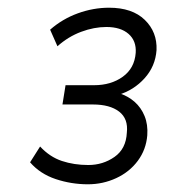

<svg xmlns="http://www.w3.org/2000/svg" viewBox="-20 -743 443 498"><path d="M208 -265Q165 -265 124.5 -278.5Q84 -292 58 -322L84 -363Q109 -336 140.5 -325.5Q172 -315 209 -315Q247 -315 277 -336Q307 -357 309 -399Q313 -435 289 -453.5Q265 -472 221 -472H142L150 -522H224Q268 -522 298.5 -544Q329 -566 332 -606Q334 -637 313.5 -655Q293 -673 256 -673Q224 -673 190.5 -660.5Q157 -648 129 -623L110 -666Q142 -694 182 -708.5Q222 -723 263 -723Q323 -723 355.5 -691.5Q388 -660 386 -613Q383 -571 355 -540Q327 -509 287 -497V-502Q312 -494 329 -479Q346 -464 355 -442Q364 -420 362 -392Q359 -355 337.5 -326Q316 -297 281.5 -281Q247 -265 208 -265Z"/></svg>

Font: Nunitoga
Style: Light Italic
Weight: 300
Italic angle: -9°
Designer: Vernon Adams
Foundry: Vernon Adams
Version: Version 1.0